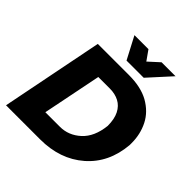

<svg xmlns="http://www.w3.org/2000/svg" viewBox="-237 -1074 1241 1241"><g transform="rotate(45 383.5 -454.0)"><path d="M518.5 -755H361.5L281.5 -907.5H409.5L456.5 -841L529.5 -907.5H657ZM326.5 0H15L154 -700H439.5Q547 -700 618.5 -661Q693 -619 727.5 -550.8Q762 -482.5 762 -401.5V-383.5Q747 -207.5 627.8 -103.8Q508.5 0 326.5 0ZM359.5 -148Q438.5 -148 500.2 -204.2Q562 -260.5 574 -370.5Q574 -432.5 553.8 -472.8Q533.5 -513 497.2 -532Q461 -551 413.5 -551H307.5L226.5 -148Z"/></g></svg>

Font: Argentum Sans
Style: Bold Italic
Weight: 700
Italic angle: -11°
Designer: Julieta Ulanovsky (font), Cristiano Sobral (main changes and remaster)
Foundry: Julieta Ulanovsky (font), Cristiano Sobral (main changes and remaster)
Version: Version 2.007;June 15, 2022;FontCreator 14.0.0.2814 64-bit; 